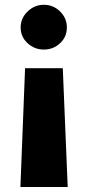

<svg xmlns="http://www.w3.org/2000/svg" viewBox="-20 -499 358 781"><path d="M252 -387.2Q252 -349.1 224.4 -323.2Q196.8 -297.4 158.2 -297.4Q120.6 -297.4 92.3 -323.2Q64 -349.1 64 -387.2Q64 -425.3 92.3 -452.4Q120.6 -479.5 158.2 -479.5Q196.8 -479.5 224.4 -452.4Q252 -425.3 252 -387.2ZM82 -221.7H235.4L255.4 261.7H63Z"/></svg>

Font: Estedad-FD Black
Style: Regular
Weight: 900
Designer: Amin Abedi
Version: Version 7.3